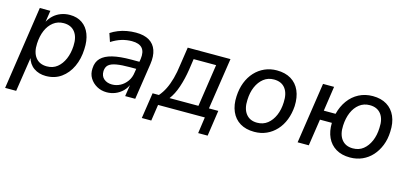

<svg xmlns="http://www.w3.org/2000/svg" viewBox="-61 -926 3241 1527"><g transform="rotate(15 1559.5 -163.0)"><path d="M17 184 119 -501H206L190 -397H186Q205 -435 231.5 -459.5Q258 -484 292.5 -497Q327 -510 366 -510Q425 -510 467 -481.5Q509 -453 529.5 -400Q550 -347 546 -276Q543 -196 513 -131.5Q483 -67 430 -29Q377 9 304 9Q247 9 205 -20Q163 -49 148 -105H152L108 184ZM292 -67Q342 -67 377 -95Q412 -123 432.5 -170.5Q453 -218 456 -278Q460 -352 428 -393Q396 -434 335 -434Q286 -434 250 -406Q214 -378 194 -331Q174 -284 171 -223Q167 -150 199 -108.5Q231 -67 292 -67Z M805 9Q760 9 723.5 -11.5Q687 -32 666 -66.5Q645 -101 648 -146Q650 -199 681.5 -231Q713 -263 774 -278Q835 -293 929 -293H1007L998 -232H934Q865 -232 822.5 -224.5Q780 -217 760 -199.5Q740 -182 738 -148Q737 -106 763.5 -84Q790 -62 830 -62Q866 -62 898 -79Q930 -96 952.5 -127.5Q975 -159 980 -201L999 -318Q1007 -377 981.5 -406.5Q956 -436 896 -436Q853 -436 811.5 -423.5Q770 -411 728 -384L705 -452Q732 -470 765.5 -483.5Q799 -497 836 -503.5Q873 -510 909 -510Q977 -510 1019 -485Q1061 -460 1077.5 -412.5Q1094 -365 1084 -298L1039 0H956L973 -110H977Q963 -71 936 -44.5Q909 -18 875.5 -4.5Q842 9 805 9Z M1129 134 1161 -78H1213Q1240 -109 1259.5 -148.5Q1279 -188 1293 -239Q1307 -290 1315 -354L1337 -501H1689L1625 -78H1702L1671 134H1593L1612 0H1227L1207 134ZM1301 -76H1539L1591 -425H1406L1393 -336Q1381 -257 1358 -188.5Q1335 -120 1301 -76Z M2020 9Q1951 9 1903 -20Q1855 -49 1831.5 -103Q1808 -157 1812 -228Q1815 -291 1835 -342.5Q1855 -394 1889.5 -431.5Q1924 -469 1970 -489.5Q2016 -510 2070 -510Q2139 -510 2187 -481Q2235 -452 2258.5 -398.5Q2282 -345 2279 -272Q2275 -210 2255 -158.5Q2235 -107 2200.5 -69.5Q2166 -32 2120.5 -11.5Q2075 9 2020 9ZM2023 -67Q2073 -67 2108.5 -95Q2144 -123 2164.5 -170.5Q2185 -218 2187 -278Q2191 -352 2159.5 -393Q2128 -434 2066 -434Q2017 -434 1981.5 -406Q1946 -378 1925.5 -331Q1905 -284 1903 -223Q1899 -150 1931 -108.5Q1963 -67 2023 -67Z M2808 9Q2740 9 2692.5 -19.5Q2645 -48 2621 -99.5Q2597 -151 2599 -220H2501L2468 0H2376L2451 -501H2542L2512 -297H2609Q2625 -361 2660 -409Q2695 -457 2746 -483.5Q2797 -510 2860 -510Q2928 -510 2975.5 -481Q3023 -452 3046.5 -398.5Q3070 -345 3066 -272Q3064 -210 3043.5 -158.5Q3023 -107 2989 -69.5Q2955 -32 2909 -11.5Q2863 9 2808 9ZM2812 -67Q2862 -67 2897 -95Q2932 -123 2952.5 -170.5Q2973 -218 2975 -278Q2980 -352 2948 -393Q2916 -434 2855 -434Q2806 -434 2770 -406Q2734 -378 2714 -331Q2694 -284 2691 -223Q2687 -150 2719 -108.5Q2751 -67 2812 -67Z"/></g></svg>

Font: Nunitoga
Style: Medium Italic
Weight: 500
Italic angle: -9°
Designer: Vernon Adams
Foundry: Vernon Adams
Version: Version 1.0